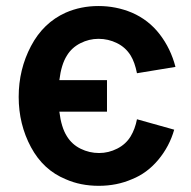

<svg xmlns="http://www.w3.org/2000/svg" viewBox="-20 -598 631 634"><path d="M432.3 -204.2 555.2 -169.8Q539.6 -114.6 502.6 -70.3Q465.6 -26 415.6 -6.2Q365.6 15.6 306.2 15.6Q245.8 15.6 196.9 -6.2Q122.9 -36.5 82.3 -112Q41.7 -187.5 41.7 -278.1Q41.7 -368.8 82.3 -445.8Q122.9 -522.9 196.9 -556.2Q246.9 -578.1 305.2 -578.1Q363.5 -578.1 415.6 -556.2Q470.8 -532.3 507.3 -484.9Q543.8 -437.5 559.4 -377.1L432.3 -356.2Q425 -392.7 411.5 -414.6Q394.8 -441.7 366.1 -455.7Q337.5 -469.8 305.2 -469.8Q274 -469.8 245.3 -455.2Q216.7 -440.6 201 -414.6Q182.3 -385.4 176 -333.3H333.3V-229.2H176Q182.3 -177.1 201 -147.9Q217.7 -120.8 246.4 -106.8Q275 -92.7 307.3 -92.7Q338.5 -92.7 367.2 -107.3Q395.8 -121.9 411.5 -147.9Q426 -171.9 432.3 -204.2Z"/></svg>

Font: Vladivostok Bold
Style: Regular
Weight: 700
Width: 4
Designer: Michael Sharanda
Foundry: Michael Sharanda
Version: Version 1.005